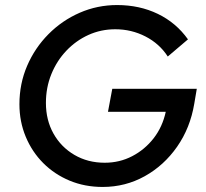

<svg xmlns="http://www.w3.org/2000/svg" viewBox="-20 -729 816 761"><path d="M387 12Q316 12 256 -13Q196 -38 151.5 -82.5Q107 -127 82 -187Q57 -247 57 -316Q57 -397 87.5 -468Q118 -539 172 -593.5Q226 -648 296 -678.5Q366 -709 444 -709Q533 -709 605.5 -674Q678 -639 725 -573L645 -505Q612 -556 556.5 -584.5Q501 -613 437 -613Q380 -613 330.5 -590.5Q281 -568 243 -528Q205 -488 183.5 -435Q162 -382 162 -321Q162 -253 192 -199.5Q222 -146 275 -115Q328 -84 395 -84Q454 -84 504 -110Q554 -136 589 -181Q624 -226 637 -286H408L425 -377H760L750 -318Q734 -222 682 -147.5Q630 -73 553.5 -30.5Q477 12 387 12Z"/></svg>

Font: Red Hat Display SemiBold
Style: Italic
Weight: 600
Italic angle: -12°
Designer: Pentagram, MCKL
Foundry: Pentagram, MCKL
Version: Version 1.023